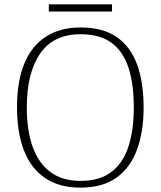

<svg xmlns="http://www.w3.org/2000/svg" viewBox="-20 -851 738 881"><path d="M349 10Q252 10 187 -34Q122 -78 90 -160.5Q58 -243 58 -359Q58 -475 90.5 -556.5Q123 -638 188.5 -681.5Q254 -725 350 -725Q452 -725 515.5 -681Q579 -637 609 -555Q639 -473 639 -358Q639 -247 608.5 -164Q578 -81 514 -35.5Q450 10 349 10ZM349 -21Q437 -21 490.5 -61.5Q544 -102 569 -177.5Q594 -253 594 -358Q594 -464 570 -539Q546 -614 492.5 -654Q439 -694 350 -694Q225 -694 164 -605Q103 -516 103 -358Q103 -252 130 -177Q157 -102 211.5 -61.5Q266 -21 349 -21ZM204 -798V-831H494V-798Z"/></svg>

Font: Noto Serif Hebrew ExtraLight
Style: Regular
Weight: 250
Version: Version 2.003